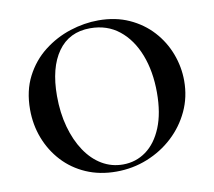

<svg xmlns="http://www.w3.org/2000/svg" viewBox="-74 -721 913 818"><g transform="rotate(-10 383.0 -312.0)"><path d="M366 12Q294 12 235.5 -13.5Q177 -39 135.5 -84Q94 -129 71.5 -187.5Q49 -246 49 -312Q49 -393 80.5 -454Q112 -515 164 -555.5Q216 -596 278 -616Q340 -636 401 -636Q475 -636 533.5 -609.5Q592 -583 633 -538Q674 -493 695.5 -436Q717 -379 717 -319Q717 -249 689 -189Q661 -129 612.5 -84Q564 -39 500.5 -13.5Q437 12 366 12ZM399 -13Q455 -13 499 -45Q543 -77 568.5 -139Q594 -201 594 -290Q594 -382 566 -454Q538 -526 486 -567.5Q434 -609 361 -609Q270 -609 221 -540Q172 -471 172 -349Q172 -276 189 -214.5Q206 -153 236.5 -107.5Q267 -62 308.5 -37.5Q350 -13 399 -13Z"/></g></svg>

Font: Cormorant
Style: Bold
Weight: 700
Designer: Christian Thalmann (Catharsis Fonts)
Foundry: Catharsis Fonts
Version: Version 4.000